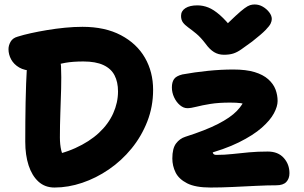

<svg xmlns="http://www.w3.org/2000/svg" viewBox="-20 -829 1361 859"><path d="M224 10Q181 10 152 -16.5Q123 -43 108 -89Q93 -135 93 -195Q93 -287 94.5 -370.5Q96 -454 101 -541Q103 -573 119.5 -586Q136 -599 176 -599Q207 -599 229.5 -579.5Q252 -560 253 -532Q255 -485 253.5 -432Q252 -379 250 -323.5Q248 -268 248 -214Q248 -182 254 -156.5Q260 -131 278 -102L172 -126Q254 -138 317 -166.5Q380 -195 422.5 -234.5Q465 -274 486.5 -322Q508 -370 508 -420Q508 -462 492.5 -492Q477 -522 442.5 -538Q408 -554 353 -554Q306 -554 272 -548Q238 -542 212.5 -533.5Q187 -525 166 -519Q145 -513 125 -513Q90 -513 66 -527Q42 -541 30 -563Q18 -585 18 -609Q18 -626 27.5 -642.5Q37 -659 59 -665Q84 -673 118 -680.5Q152 -688 191 -694.5Q230 -701 270.5 -705Q311 -709 349 -709Q450 -709 521 -671.5Q592 -634 628.5 -570.5Q665 -507 665 -427Q665 -352 639 -285.5Q613 -219 568.5 -164.5Q524 -110 467 -71Q410 -32 347.5 -11Q285 10 224 10ZM922 10Q854 10 817 -9Q780 -28 765.5 -57.5Q751 -87 751 -120Q751 -165 767.5 -187Q784 -209 809 -217Q900 -246 955.5 -274.5Q1011 -303 1039.5 -332.5Q1068 -362 1078 -393L1115 -343Q1101 -353 1088 -359Q1075 -365 1057 -367.5Q1039 -370 1009 -370Q958 -370 921 -364Q884 -358 859 -351.5Q834 -345 818 -345Q801 -345 785 -358.5Q769 -372 759 -393.5Q749 -415 749 -438Q749 -461 758.5 -475Q768 -489 796 -496Q851 -506 909.5 -512Q968 -518 1024 -518Q1081 -518 1119 -506.5Q1157 -495 1180 -474.5Q1203 -454 1212.5 -429Q1222 -404 1222 -377Q1222 -353 1205.5 -322Q1189 -291 1151 -257.5Q1113 -224 1048.5 -192Q984 -160 888 -135L931 -163Q930 -149 933.5 -142.5Q937 -136 948 -136Q985 -136 1020.5 -140Q1056 -144 1094.5 -147.5Q1133 -151 1178 -151Q1224 -151 1249.5 -122.5Q1275 -94 1275 -54Q1275 -30 1261 -15Q1247 0 1216 0Q1177 0 1126 2.5Q1075 5 1022 7.5Q969 10 922 10ZM1119 -809Q1139 -809 1156 -799Q1173 -789 1184.5 -774Q1196 -759 1196 -744Q1196 -735 1191 -724Q1186 -713 1168 -694.5Q1150 -676 1108 -643Q1079 -622 1060 -608.5Q1041 -595 1023.5 -589.5Q1006 -584 982 -584Q957 -584 937.5 -596Q918 -608 900 -633Q878 -662 858 -678.5Q838 -695 822.5 -706Q807 -717 798.5 -728.5Q790 -740 790 -758Q790 -780 809.5 -792.5Q829 -805 863 -805Q888 -805 912 -795.5Q936 -786 964 -761.5Q992 -737 1028 -691L966 -692Q1008 -734 1033.5 -757.5Q1059 -781 1074 -792Q1089 -803 1099 -806Q1109 -809 1119 -809Z"/></svg>

Font: Shantell Sans
Style: Bold
Weight: 700
Designer: Stephen Nixon, Anya Danilova, Shantell Martin
Foundry: Arrow Type
Version: Version 1.011;[c5ecc13dd]